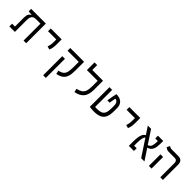

<svg xmlns="http://www.w3.org/2000/svg" viewBox="320 -2278 4048 4048"><g transform="rotate(45 2344.0 -253.5)"><path d="M516.6 0H437.5V-504.9H307.6Q255.4 -504.9 227.5 -487.1Q199.7 -469.2 189.2 -433.1Q178.7 -397 178.7 -342.8V0H14.2V-81.1H100.1V-352.1Q100.1 -418.9 121.8 -453.1Q143.6 -487.3 174.3 -501.5V-504.9H158.7L78.1 -512.2V-585.9H516.6Z M954.1 -251.5 881.8 -272.5Q896 -305.2 902.6 -341.8Q909.2 -378.4 909.2 -435.1V-504.4H662.6V-585.9H987.8V-435.1Q987.8 -378.4 979.5 -331.5Q971.2 -284.7 954.1 -251.5Z M1656.7 -585.9V-318.4Q1656.7 -222.2 1636.7 -155.8Q1616.7 -89.4 1565.9 -49.3Q1515.1 -9.3 1422.4 9.3L1404.3 -70.8Q1480.5 -85.9 1517.3 -118.9Q1554.2 -151.9 1565.9 -206.8Q1577.6 -261.7 1577.6 -343.3V-504.9H1244.1V-585.9ZM1326.2 224.6H1247.1V-345.2H1326.2Z M2221.2 -585.9V-318.4Q2221.2 -173.8 2161.9 -95.9Q2102.5 -18.1 1963.9 9.3L1945.3 -70.8Q2026.4 -87.9 2068.8 -120.6Q2111.3 -153.3 2127 -207.5Q2142.6 -261.7 2142.6 -343.3V-504.9H1821.3V-732.4H1900.4V-585.9Z M2542 9.8Q2503.4 9.8 2467.3 6.6Q2431.2 3.4 2413.1 0V-585.9H2493.7V-78.6Q2505.9 -77.1 2520.3 -76.4Q2534.7 -75.7 2551.8 -75.7Q2623 -75.7 2668.7 -94Q2714.4 -112.3 2736.3 -160.2Q2758.3 -208 2758.3 -297.4V-376Q2758.3 -444.8 2731.2 -473.4Q2704.1 -502 2672.4 -502Q2668 -483.9 2661.9 -452.6Q2655.8 -421.4 2646 -356.9H2578.1Q2588.9 -433.1 2599.1 -487.3Q2609.4 -541.5 2621.1 -585.9Q2730.5 -585.9 2784.7 -533Q2838.9 -480 2838.9 -389.6V-296.9Q2838.9 -188 2809.6 -120.4Q2780.3 -52.7 2715.1 -21.5Q2649.9 9.8 2542 9.8Z M3297.9 -251.5 3225.6 -272.5Q3239.7 -305.2 3246.3 -341.8Q3252.9 -378.4 3252.9 -435.1V-504.4H3006.3V-585.9H3331.5V-435.1Q3331.5 -378.4 3323.2 -331.5Q3314.9 -284.7 3297.9 -251.5Z M3944.3 0 3699.7 -370.6Q3673.3 -346.7 3663.1 -292Q3652.8 -237.3 3652.8 -155.8V-81.5H3729V0H3576.2V-124.5Q3576.2 -189 3583 -247.1Q3589.8 -305.2 3610.4 -348.9Q3630.9 -392.6 3671.4 -413.1L3557.1 -585.9H3653.8L3846.7 -294.4Q3924.3 -311.5 3933.1 -424.3Q3934.6 -443.4 3935.8 -463.6Q3937 -483.9 3938 -504.4H3859.4V-585.9H4017.1Q4017.1 -547.4 4015.4 -507.6Q4013.7 -467.8 4011.7 -437Q4008.3 -376 3989 -336.9Q3969.7 -297.9 3940.4 -276.6Q3911.1 -255.4 3878.4 -247.1L4042 0Z M4513.7 0V-418.9Q4513.7 -504.9 4440.9 -504.9H4258.8Q4225.6 -504.9 4201.7 -517.3Q4177.7 -529.8 4159.7 -543.5L4193.4 -611.8Q4204.6 -604 4223.9 -595Q4243.2 -585.9 4265.1 -585.9H4466.3Q4528.8 -585.9 4560.5 -551.8Q4592.3 -517.6 4592.3 -452.1V0ZM4174.3 0V-345.2H4253.4V0Z"/></g></svg>

Font: Cascadia Code PL SemiLight
Style: Regular
Weight: 350
Monospace: yes
Designer: Aaron Bell
Foundry: Saja Typeworks
Version: Version 2404.023; ttfautohint (v1.8.4)